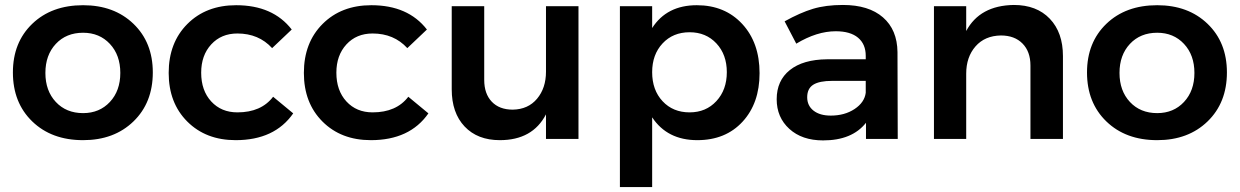

<svg xmlns="http://www.w3.org/2000/svg" viewBox="-20 -560 4998 774"><path d="M315 -539Q440 -539 518 -464Q596 -389 596 -268Q596 -146 518 -70.5Q440 5 315 5Q188 5 110 -70.5Q32 -146 32 -268Q32 -389 110 -464Q188 -539 315 -539ZM315 -428Q247 -428 205 -383Q163 -338 163 -266Q163 -194 205 -149Q247 -104 315 -104Q381 -104 423 -149Q465 -194 465 -266Q465 -338 423 -383Q381 -428 315 -428Z M1077 -366Q1023 -425 937 -425Q872 -425 831.5 -381Q791 -337 791 -267Q791 -195 831.5 -151Q872 -107 937 -107Q1033 -107 1081 -170L1162 -103Q1087 5 930 5Q810 5 735 -70Q660 -145 660 -266Q660 -388 735.5 -463.5Q811 -539 932 -539Q1080 -539 1156 -441Z M1622 -366Q1568 -425 1482 -425Q1417 -425 1376.5 -381Q1336 -337 1336 -267Q1336 -195 1376.5 -151Q1417 -107 1482 -107Q1578 -107 1626 -170L1707 -103Q1632 5 1475 5Q1355 5 1280 -70Q1205 -145 1205 -266Q1205 -388 1280.5 -463.5Q1356 -539 1477 -539Q1625 -539 1701 -441Z M2181 -535H2312V0H2181V-99Q2127 5 1995 5Q1905 5 1853 -50Q1801 -105 1801 -200V-535H1932V-238Q1932 -182 1962.5 -150Q1993 -118 2047 -118Q2109 -119 2145 -162Q2181 -205 2181 -271Z M2789 -539Q2902 -539 2972 -463.5Q3042 -388 3042 -265Q3042 -144 2973.5 -69.5Q2905 5 2791 5Q2670 5 2609 -87V194H2479V-535H2609V-447Q2668 -539 2789 -539ZM2760 -107Q2826 -107 2868 -152.5Q2910 -198 2910 -269Q2910 -340 2868 -385Q2826 -430 2760 -430Q2693 -430 2651 -385Q2609 -340 2609 -269Q2609 -197 2651 -152Q2693 -107 2760 -107Z M3599 0H3471V-65Q3415 6 3298 6Q3213 6 3162 -40.5Q3111 -87 3111 -160Q3111 -235 3164 -277.5Q3217 -320 3314 -321H3470V-335Q3470 -382 3439 -408Q3408 -434 3349 -434Q3273 -434 3190 -384L3143 -474Q3206 -509 3257.5 -524.5Q3309 -540 3378 -540Q3482 -540 3539.5 -490Q3597 -440 3598 -350ZM3329 -94Q3385 -94 3425 -120.5Q3465 -147 3470 -186V-234H3335Q3283 -234 3258.5 -218.5Q3234 -203 3234 -168Q3234 -134 3259.5 -114Q3285 -94 3329 -94Z M4067 -540Q4159 -540 4212 -484.5Q4265 -429 4265 -334V0H4134V-296Q4134 -352 4102 -384.5Q4070 -417 4015 -417Q3950 -416 3912.5 -373Q3875 -330 3875 -263V0H3745V-535H3875V-435Q3930 -538 4067 -540Z M4645 -539Q4770 -539 4848 -464Q4926 -389 4926 -268Q4926 -146 4848 -70.5Q4770 5 4645 5Q4518 5 4440 -70.5Q4362 -146 4362 -268Q4362 -389 4440 -464Q4518 -539 4645 -539ZM4645 -428Q4577 -428 4535 -383Q4493 -338 4493 -266Q4493 -194 4535 -149Q4577 -104 4645 -104Q4711 -104 4753 -149Q4795 -194 4795 -266Q4795 -338 4753 -383Q4711 -428 4645 -428Z"/></svg>

Font: Montserrat arm Medium
Style: Regular
Weight: 500
Designer: Julieta Ulanovsky
Foundry: Julieta Ulanovsky
Version: Version 6.000;PS 006.000;hotconv 1.0.88;makeotf.lib2.5.64775